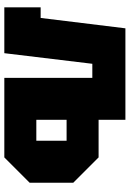

<svg xmlns="http://www.w3.org/2000/svg" viewBox="124 -724 600 888"><g transform="rotate(90 424.0 -280.0)"><path d="M14 0V-168H63L111 -560H534V-436H708L825 -319V-117L708 0H340V-407H275L226 0ZM534 -148H631V-288H534Z"/></g></svg>

Font: Tektur SemiCondensed ExtraBold
Style: Regular
Weight: 800
Width: 4
Designer: Adam Jagosz
Foundry: Adam Jagosz
Version: Version 1.005;gftools[0.9.30]